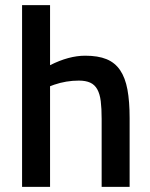

<svg xmlns="http://www.w3.org/2000/svg" viewBox="-20 -728 586 748"><path d="M175 -392V0H66V-708H175V-474Q248 -511 312 -511Q362 -511 395 -497.5Q428 -484 448 -454.5Q468 -425 476.5 -379Q485 -333 485 -268V0H376V-265Q376 -306 372.5 -334Q369 -362 359 -380Q349 -398 331.5 -406Q314 -414 287 -414Q238 -414 191 -398Z"/></svg>

Font: Sunflower Medium
Style: Regular
Weight: 500
Designer: JIKJI
Foundry: JIKJI
Version: Version 1.00